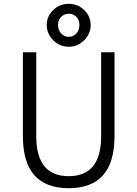

<svg xmlns="http://www.w3.org/2000/svg" viewBox="-20 -974 720 1006"><path d="M421 -763Q387 -729 340 -729Q293 -729 259 -763Q225 -797 225 -843Q225 -889 259 -921.5Q293 -954 340 -954Q387 -954 421 -921.5Q455 -889 455 -843Q455 -797 421 -763ZM340 -781Q364 -781 380 -798.5Q396 -816 396 -843Q396 -870 380 -886Q364 -902 340 -902Q317 -902 300.5 -885.5Q284 -869 284 -843Q284 -816 300.5 -798.5Q317 -781 340 -781ZM100 -260V-700H170V-260Q170 -51 340 -51Q510 -51 510 -260V-700H580V-260Q580 12 340 12Q100 12 100 -260Z"/></svg>

Font: Overpass Light
Style: Regular
Weight: 300
Designer: Delve Withrington, Thomas Jockin
Foundry: Delve Fonts
Version: Version 3.000;DELV;Overpass